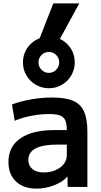

<svg xmlns="http://www.w3.org/2000/svg" viewBox="-20 -1108 597 1138"><path d="M197 10Q119 10 74.5 -32.5Q30 -75 30 -148Q30 -239 101 -288Q172 -337 303 -337H376Q376 -375 366.5 -395.5Q357 -416 334.5 -424Q312 -432 271 -432Q221 -432 167.5 -422Q114 -412 67 -392L51 -489Q102 -508 164 -519Q226 -530 288 -530Q367 -530 412.5 -511Q458 -492 478 -447Q498 -402 498 -328V0H381L380 -60H378Q351 -29 300 -9.5Q249 10 197 10ZM241 -86Q278 -86 309 -99.5Q340 -113 358 -136Q376 -159 376 -188V-251H321Q235 -251 191.5 -228.5Q148 -206 148 -160Q148 -126 172 -106Q196 -86 241 -86ZM269 -585Q228 -585 192.5 -605.5Q157 -626 136.5 -661Q116 -696 116 -738Q116 -781 136.5 -815.5Q157 -850 192 -870.5Q227 -891 269 -891Q312 -891 347 -871Q382 -851 402.5 -816Q423 -781 423 -738Q423 -696 402.5 -661Q382 -626 347 -605.5Q312 -585 269 -585ZM269 -676Q295 -676 313 -694.5Q331 -713 331 -738Q331 -764 313 -782Q295 -800 269 -800Q244 -800 226 -782Q208 -764 208 -738Q208 -713 226 -694.5Q244 -676 269 -676ZM330 -868H210L296 -1088H450Z"/></svg>

Font: M PLUS 1 SemiBold
Style: Regular
Weight: 600
Designer: Coji Morishita
Foundry: UNDERFOREST DESIGN
Version: Version 1.001